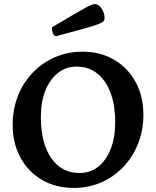

<svg xmlns="http://www.w3.org/2000/svg" viewBox="-20 -908 764 940"><path d="M342 12Q252 12 184.5 -28Q117 -68 79.5 -137.5Q42 -207 42 -297Q42 -374 68 -439Q94 -504 140.5 -552.5Q187 -601 249.5 -628Q312 -655 383 -655Q472 -655 539.5 -615Q607 -575 644.5 -505.5Q682 -436 682 -346Q682 -271 656.5 -206Q631 -141 585 -92Q539 -43 477 -15.5Q415 12 342 12ZM369 -61Q422 -61 461 -92Q500 -123 522 -179Q544 -235 544 -309Q544 -435 493 -508.5Q442 -582 355 -582Q304 -582 264.5 -551.5Q225 -521 202.5 -465.5Q180 -410 180 -334Q180 -208 230.5 -134.5Q281 -61 369 -61ZM256 -731Q244 -731 239 -744.5Q234 -758 234 -774Q295 -810 333 -832.5Q371 -855 393 -867Q415 -879 426 -883.5Q437 -888 443 -888Q463 -888 477.5 -866.5Q492 -845 492 -818Q492 -810 486.5 -803.5Q481 -797 459 -789Q437 -781 389 -767.5Q341 -754 256 -731Z"/></svg>

Font: Petrona
Style: Bold
Weight: 700
Designer: Ringo R. Seeber
Foundry: Ringo R. Seeber
Version: Version 2.001; ttfautohint (v1.8.3)